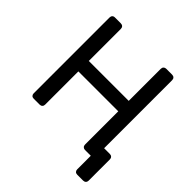

<svg xmlns="http://www.w3.org/2000/svg" viewBox="-218 -865 1170 1170"><g transform="rotate(45 367.0 -280.0)"><path d="M625 140Q614 140 608 133.5Q602 127 602 117V0H563L529 -90H676Q687 -90 693.5 -83.5Q700 -77 700 -67V117Q700 127 693.5 133.5Q687 140 676 140ZM110 0Q99 0 93 -6.5Q87 -13 87 -23V-676Q87 -687 93 -693.5Q99 -700 110 -700H161Q172 -700 178.5 -693.5Q185 -687 185 -676V-400H529V-676Q529 -687 535.5 -693.5Q542 -700 552 -700H603Q614 -700 620.5 -693.5Q627 -687 627 -676V-23Q627 -13 620.5 -6.5Q614 0 603 0H552Q542 0 535.5 -6.5Q529 -13 529 -23V-310H185V-23Q185 -13 178.5 -6.5Q172 0 161 0Z"/></g></svg>

Font: DVN-Rubik
Style: Regular
Weight: 400
Designer: Hubert and Fischer
Foundry: Hubert & Fischer
Version: Version 2.102